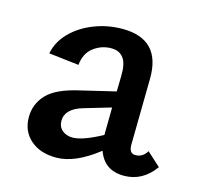

<svg xmlns="http://www.w3.org/2000/svg" viewBox="-73 -503 607 586"><g transform="rotate(15 231.0 -210.0)"><path d="M462 -47Q424 6 365 6Q303 6 283 -51Q211 6 151 6Q100 6 69.5 -21Q39 -48 39 -92Q39 -134 68 -164.5Q97 -195 169 -211L278 -237L279 -287Q280 -325 267 -342.5Q254 -360 228 -360Q198 -360 173 -341.5Q148 -323 144 -285L49 -296Q56 -333 84.5 -362.5Q113 -392 156 -409Q199 -426 246 -426Q368 -426 366 -300L363 -91Q363 -64 383 -64Q406 -64 419 -86ZM276 -99V-108L277 -186L192 -161Q138 -145 138 -107Q138 -88 151 -77Q164 -66 184 -66Q215 -66 276 -99Z"/></g></svg>

Font: Ysabeau Semibold
Style: Regular
Weight: 600
Designer: Christian Thalmann (Catharsis Fonts)
Version: Version 0.003